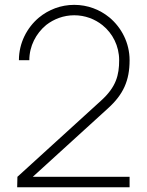

<svg xmlns="http://www.w3.org/2000/svg" viewBox="-20 -786 616 806"><path d="M59.4 -533.3H103.1C103.1 -592.7 131.2 -645.8 174 -681.2C206.3 -706.2 246.9 -721.9 291.7 -721.9C336.5 -721.9 378.1 -706.2 410.4 -680.2C453.1 -645.8 480.2 -592.7 480.2 -533.3C480.2 -470.8 467.7 -420.8 404.2 -363.5L53.1 -43.8L52.1 0H524V-43.8H117.7L433.3 -331.2C497.9 -389.6 524 -447.9 524 -533.3C524 -605.2 490.6 -669.8 439.6 -712.5C399 -745.8 347.9 -765.6 291.7 -765.6C235.4 -765.6 184.4 -745.8 143.8 -712.5C92.7 -669.8 59.4 -605.2 59.4 -533.3Z"/></svg>

Font: Manrope Thin
Style: Regular
Weight: 100
Width: 4
Designer: Michael Sharanda
Foundry: Michael Sharanda
Version: Version 2.000;PS 002.000;hotconv 1.0.88;makeotf.lib2.5.64775